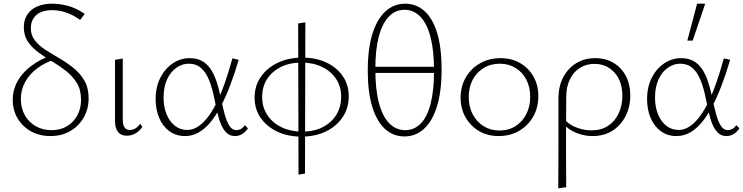

<svg xmlns="http://www.w3.org/2000/svg" viewBox="-20 -731 4025 1040"><path d="M253 6Q194 6 148 -19.5Q102 -45 75.5 -89.5Q49 -134 49 -190Q49 -227 61 -260Q73 -293 94 -320Q115 -347 141.5 -368Q168 -389 198 -405Q228 -421 258 -430L274 -408Q224 -392 182.5 -361.5Q141 -331 117 -288.5Q93 -246 93 -195Q93 -145 114.5 -107Q136 -69 173.5 -47.5Q211 -26 259 -26Q308 -26 343.5 -47.5Q379 -69 399 -106.5Q419 -144 419 -190Q419 -244 396.5 -281Q374 -318 338.5 -346Q303 -374 263.5 -397.5Q224 -421 189 -446.5Q154 -472 131.5 -505Q109 -538 109 -584Q109 -623 127.5 -651.5Q146 -680 180.5 -695.5Q215 -711 262 -711Q304 -711 347.5 -699.5Q391 -688 439 -656L414 -623Q375 -651 337 -663.5Q299 -676 265 -676Q205 -676 176 -649Q147 -622 147 -578Q147 -539 170 -510.5Q193 -482 228.5 -459.5Q264 -437 303.5 -414Q343 -391 378.5 -362.5Q414 -334 437 -294.5Q460 -255 460 -198Q460 -141 433.5 -94.5Q407 -48 360.5 -21Q314 6 253 6Z M666 4Q635 4 619 -16.5Q603 -37 603 -76V-407L645 -414V-82Q645 -55 654.5 -41Q664 -27 684 -27Q699 -27 713.5 -35.5Q728 -44 739 -61L751 -44Q737 -22 715 -9Q693 4 666 4Z M982 6Q934 6 898 -20Q862 -46 842.5 -91.5Q823 -137 823 -194Q823 -260 848.5 -310Q874 -360 916 -388Q958 -416 1007 -416Q1047 -416 1074.5 -400.5Q1102 -385 1120.5 -357.5Q1139 -330 1151.5 -293.5Q1164 -257 1173 -215Q1185 -156 1196.5 -114Q1208 -72 1223 -49Q1238 -26 1261 -26Q1273 -26 1285 -32.5Q1297 -39 1306 -53L1323 -36Q1312 -18 1293.5 -6Q1275 6 1253 6Q1227 6 1209 -10Q1191 -26 1178.5 -54.5Q1166 -83 1157.5 -120.5Q1149 -158 1140 -202Q1129 -257 1112 -298.5Q1095 -340 1068.5 -363Q1042 -386 1002 -386Q967 -386 935.5 -364Q904 -342 885 -301Q866 -260 866 -202Q866 -152 882 -112.5Q898 -73 927 -50Q956 -27 995 -27Q1022 -27 1048.5 -43Q1075 -59 1100.5 -90Q1126 -121 1150 -168Q1174 -215 1196 -277Q1218 -339 1239 -415L1273 -407Q1251 -332 1226.5 -268Q1202 -204 1175 -153Q1148 -102 1118 -66.5Q1088 -31 1054.5 -12.5Q1021 6 982 6Z M1613 9Q1539 9 1482 -18Q1425 -45 1392 -92.5Q1359 -140 1359 -202Q1359 -266 1393 -315Q1427 -364 1485.5 -391.5Q1544 -419 1618 -419Q1691 -419 1747.5 -392.5Q1804 -366 1836.5 -319Q1869 -272 1869 -209Q1869 -145 1835.5 -95.5Q1802 -46 1744.5 -18.5Q1687 9 1613 9ZM1597 215 1595 -604 1634 -610 1632 209ZM1617 -18Q1681 -18 1728.5 -42.5Q1776 -67 1802 -109.5Q1828 -152 1828 -206Q1828 -263 1800 -304.5Q1772 -346 1723.5 -369Q1675 -392 1613 -392Q1549 -392 1501 -368Q1453 -344 1426.5 -302.5Q1400 -261 1400 -206Q1400 -149 1429 -106.5Q1458 -64 1506.5 -41Q1555 -18 1617 -18Z M2171 8Q2110 8 2065.5 -32.5Q2021 -73 1996.5 -152Q1972 -231 1972 -349Q1972 -468 1997.5 -548.5Q2023 -629 2068.5 -670Q2114 -711 2175 -711Q2235 -711 2279.5 -671Q2324 -631 2348 -552Q2372 -473 2372 -355Q2372 -236 2347 -155Q2322 -74 2276.5 -33Q2231 8 2171 8ZM2175 -26Q2224 -26 2259.5 -62.5Q2295 -99 2313 -171Q2331 -243 2331 -348Q2331 -457 2312 -530Q2293 -603 2257 -640.5Q2221 -678 2171 -678Q2122 -678 2086.5 -641.5Q2051 -605 2032 -533.5Q2013 -462 2013 -356Q2013 -247 2032.5 -173.5Q2052 -100 2088.5 -63Q2125 -26 2175 -26ZM1996 -336V-369H2344V-336Z M2680 6Q2621 6 2575 -21Q2529 -48 2502 -95Q2475 -142 2475 -202Q2475 -264 2503.5 -312.5Q2532 -361 2581 -388.5Q2630 -416 2692 -416Q2751 -416 2797 -389.5Q2843 -363 2869.5 -316.5Q2896 -270 2896 -210Q2896 -148 2868 -99Q2840 -50 2791.5 -22Q2743 6 2680 6ZM2685 -24Q2736 -24 2773.5 -48.5Q2811 -73 2831.5 -114Q2852 -155 2852 -206Q2852 -260 2830.5 -300.5Q2809 -341 2772 -363.5Q2735 -386 2687 -386Q2638 -386 2599.5 -362.5Q2561 -339 2540 -298.5Q2519 -258 2519 -206Q2519 -152 2541 -111Q2563 -70 2600.5 -47Q2638 -24 2685 -24Z M3004 289Q3004 228 3004.5 166.5Q3005 105 3005 44Q3005 -17 3005 -77.5Q3005 -138 3005 -197Q3005 -265 3031.5 -314Q3058 -363 3102.5 -389.5Q3147 -416 3203 -416Q3261 -416 3303.5 -390.5Q3346 -365 3370 -319.5Q3394 -274 3394 -213Q3394 -152 3368.5 -102Q3343 -52 3297.5 -23Q3252 6 3190 6Q3143 6 3099.5 -12Q3056 -30 3030 -63L3043 -79Q3067 -53 3106 -39Q3145 -25 3184 -25Q3237 -25 3274 -49.5Q3311 -74 3331 -116.5Q3351 -159 3351 -211Q3351 -291 3308.5 -338Q3266 -385 3199 -385Q3156 -385 3121.5 -363.5Q3087 -342 3067 -301.5Q3047 -261 3047 -204Q3047 -147 3046.5 -95.5Q3046 -44 3046 4Q3046 52 3046 98Q3046 144 3046.5 190Q3047 236 3047 283Z M3644 6Q3596 6 3560 -20Q3524 -46 3504.5 -91.5Q3485 -137 3485 -194Q3485 -260 3510.5 -310Q3536 -360 3578 -388Q3620 -416 3669 -416Q3709 -416 3736.5 -400.5Q3764 -385 3782.5 -357.5Q3801 -330 3813.5 -293.5Q3826 -257 3835 -215Q3847 -156 3858.5 -114Q3870 -72 3885 -49Q3900 -26 3923 -26Q3935 -26 3947 -32.5Q3959 -39 3968 -53L3985 -36Q3974 -18 3955.5 -6Q3937 6 3915 6Q3889 6 3871 -10Q3853 -26 3840.5 -54.5Q3828 -83 3819.5 -120.5Q3811 -158 3802 -202Q3791 -257 3774 -298.5Q3757 -340 3730.5 -363Q3704 -386 3664 -386Q3629 -386 3597.5 -364Q3566 -342 3547 -301Q3528 -260 3528 -202Q3528 -152 3544 -112.5Q3560 -73 3589 -50Q3618 -27 3657 -27Q3684 -27 3710.5 -43Q3737 -59 3762.5 -90Q3788 -121 3812 -168Q3836 -215 3858 -277Q3880 -339 3901 -415L3935 -407Q3913 -332 3888.5 -268Q3864 -204 3837 -153Q3810 -102 3780 -66.5Q3750 -31 3716.5 -12.5Q3683 6 3644 6ZM3703 -511 3756 -711H3800L3732 -511Z"/></svg>

Font: Ysabeau ExtraLight
Style: Regular
Weight: 250
Designer: Christian Thalmann (Catharsis Fonts)
Version: Version 2.002